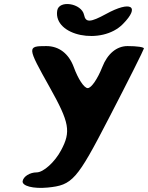

<svg xmlns="http://www.w3.org/2000/svg" viewBox="-20 -986 732 950"><path d="M226 -554C324 -379 332 -335 282 -242C251 -184 195 -133 161 -133C128 -133 96 -113 92 -90C88 -66 144 -51 216 -58C338 -70 360 -94 519 -402C614 -585 691 -739 692 -746C693 -753 657 -758 611 -758C558 -758 512 -721 486 -654C463 -596 432 -550 414 -550C396 -550 366 -596 345 -654C320 -721 272 -758 209 -758C113 -758 114 -754 226 -554ZM263 -933C244 -808 483 -760 588 -867C676 -956 627 -984 505 -917C428 -875 404 -873 396 -912C384 -970 271 -988 263 -933Z"/></svg>

Font: Hussar Skorodowane
Style: Ky
Weight: 700
Foundry: Cannot Into Space Fonts
Version: Version 0.892